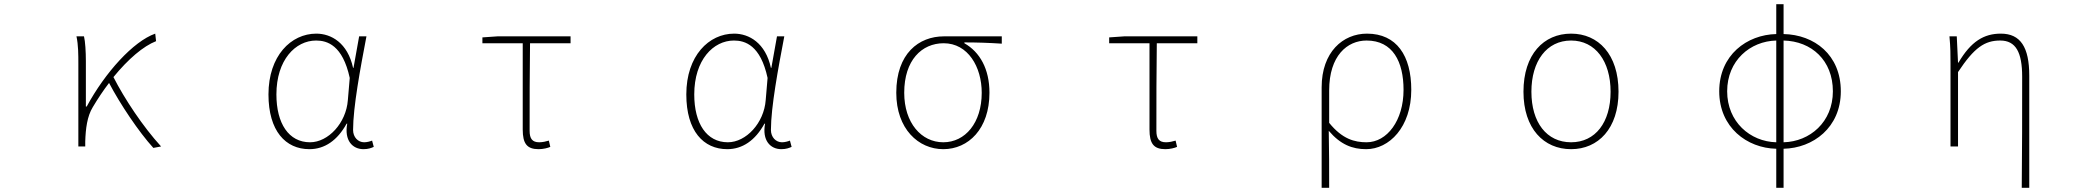

<svg xmlns="http://www.w3.org/2000/svg" viewBox="-20 -701 10040 919"><path d="M714 7 751 0C664 -95 576 -228 523 -332C594 -419 666 -480 727 -504L723 -540C618 -503 483 -354 395 -191H391V-409C391 -453 388 -503 382 -527H346C355 -486 355 -438 355 -396V0H388V-24C390 -85 397 -144 424 -188C449 -230 475 -269 502 -304C555 -203 644 -70 714 7Z M1461 13C1534 13 1595 -29 1639 -109H1642C1627 -29 1667 13 1720 13C1743 13 1758 7 1769 2L1761 -28C1751 -24 1736 -20 1723 -20C1694 -20 1670 -44 1670 -79C1670 -188 1705 -375 1734 -527H1699L1672 -376H1670C1644 -496 1565 -540 1494 -540C1373 -540 1265 -434 1265 -249C1265 -74 1347 13 1461 13ZM1464 -20C1362 -20 1303 -110 1303 -249C1303 -414 1394 -507 1493 -507C1546 -507 1620 -485 1654 -328L1645 -222C1637 -112 1551 -20 1464 -20Z M2558 13C2581 13 2603 7 2614 2L2607 -28C2594 -24 2577 -20 2561 -20C2528 -20 2515 -37 2515 -75C2515 -215 2515 -353 2517 -494H2711V-527H2361L2289 -522V-494H2482V-81C2482 -14 2502 13 2558 13Z M3461 13C3534 13 3595 -29 3639 -109H3642C3627 -29 3667 13 3720 13C3743 13 3758 7 3769 2L3761 -28C3751 -24 3736 -20 3723 -20C3694 -20 3670 -44 3670 -79C3670 -188 3705 -375 3734 -527H3699L3672 -376H3670C3644 -496 3565 -540 3494 -540C3373 -540 3265 -434 3265 -249C3265 -74 3347 13 3461 13ZM3464 -20C3362 -20 3303 -110 3303 -249C3303 -414 3394 -507 3493 -507C3546 -507 3620 -485 3654 -328L3645 -222C3637 -112 3551 -20 3464 -20Z M4495 13C4615 13 4716 -84 4716 -257C4716 -371 4670 -452 4596 -494V-498C4657 -498 4714 -496 4775 -492V-527H4498C4378 -527 4270 -445 4270 -257C4270 -84 4376 13 4495 13ZM4495 -20C4390 -20 4308 -113 4308 -257C4308 -413 4392 -494 4497 -494C4613 -494 4679 -381 4679 -257C4679 -113 4600 -20 4495 -20Z M5558 13C5581 13 5603 7 5614 2L5607 -28C5594 -24 5577 -20 5561 -20C5528 -20 5515 -37 5515 -75C5515 -215 5515 -353 5517 -494H5711V-527H5361L5289 -522V-494H5482V-81C5482 -14 5502 13 5558 13Z M6306 198H6342C6342 92 6342 31 6340 -75C6396 -9 6453 13 6519 13C6629 13 6735 -92 6735 -271C6735 -434 6665 -540 6523 -540C6408 -540 6306 -452 6306 -283ZM6521 -20C6464 -20 6405 -35 6342 -113V-268C6342 -435 6429 -507 6521 -507C6647 -507 6698 -405 6698 -271C6698 -124 6619 -20 6521 -20Z M7500 13C7630 13 7727 -86 7727 -262C7727 -441 7630 -540 7500 -540C7369 -540 7272 -441 7272 -262C7272 -86 7369 13 7500 13ZM7500 -20C7383 -20 7310 -115 7310 -262C7310 -408 7383 -507 7500 -507C7616 -507 7689 -408 7689 -262C7689 -115 7616 -20 7500 -20Z M8482 -20C8357 -23 8247 -118 8247 -264C8247 -411 8357 -504 8482 -507ZM8482 198H8517V11C8658 8 8791 -90 8791 -264C8791 -439 8664 -535 8517 -538V-681H8482V-538C8342 -535 8209 -438 8209 -264C8209 -91 8342 8 8482 11ZM8517 -507C8651 -504 8753 -412 8753 -264C8753 -117 8643 -23 8517 -20Z M9657 198H9693V-339C9693 -475 9651 -540 9557 -540C9476 -540 9414 -503 9354 -401H9352L9346 -527H9311C9316 -474 9316 -438 9316 -396V0H9352V-356C9430 -474 9480 -507 9554 -507C9629 -507 9659 -450 9659 -334C9659 -158 9659 21 9657 198Z"/></svg>

Font: Harano Aji Gothic ExtraLight
Style: Regular
Weight: 250
Foundry: Masamichi Hosoda
Version: HaranoAjiGothic-ExtraLight version 20230610;ttx 4.39.4